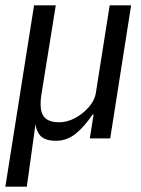

<svg xmlns="http://www.w3.org/2000/svg" viewBox="-36 -516 525 716"><path d="M-16 180 91 -496H172L118 -161Q113 -127 117.5 -104.5Q122 -82 138.5 -71Q155 -60 185 -60Q214 -60 243.5 -75.5Q273 -91 295.5 -117Q318 -143 322 -173L373 -496H453L375 0H299L313 -89H309Q280 -45 247 -18Q214 9 173 9Q132 9 114.5 -10Q97 -29 95 -66L98 -65L64 180Z"/></svg>

Font: Nunito Sans 7pt Condensed
Style: Italic
Weight: 400
Width: 3
Italic angle: -9°
Designer: Vernon Adams
Foundry: Vernon Adams
Version: Version 3.101;gftools[0.9.27]